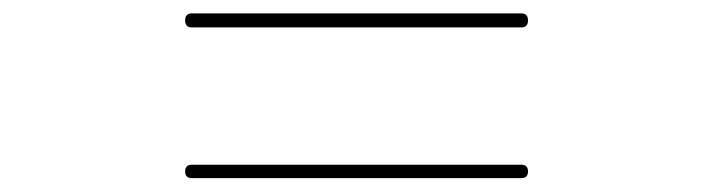

<svg xmlns="http://www.w3.org/2000/svg" viewBox="-20 -500 1040 280"><path d="M740.2 -259.8Q750 -259.8 750 -250Q750 -240.2 740.2 -240.2H259.8Q250 -240.2 250 -250Q250 -259.8 259.8 -259.8ZM259.8 -460Q250 -460 250 -470.2Q250 -480.5 259.8 -480.5H740.2Q750 -480.5 750 -470.2Q750 -460 740.2 -460Z"/></svg>

Font: Rounded-X Mgen+ 1m thin
Style: Regular
Weight: 100
Designer: [Source Han Sans]
Ryoko NISHIZUKA  (kana & ideographs); Paul D. Hunt (Latin, Greek & Cyrillic); Wenlong ZHANG  (bopomofo
Version: Version 1.059.20150602